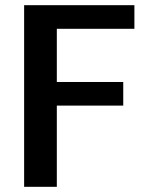

<svg xmlns="http://www.w3.org/2000/svg" viewBox="-20 -720 570 740"><path d="M199 -609V-404H455V-313H199V0H73V-700H498V-609Z"/></svg>

Font: Krub SemiBold
Style: Regular
Weight: 600
Version: Version 1.000; ttfautohint (v1.6)